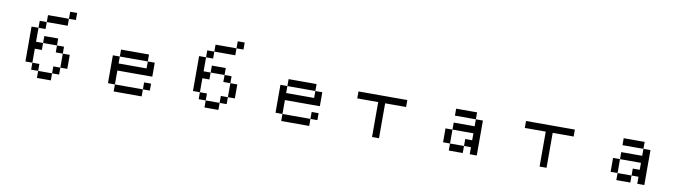

<svg xmlns="http://www.w3.org/2000/svg" viewBox="-35 -1487 8070 2257"><g transform="rotate(10 4000.0 -359.0)"><path d="M250 -109.4V-526.4H333V-609.4H417V-692.4H667V-776.4H750V-692.4H667V-609.4H417V-526.4H333V-359.4H417V-442.4H583V-359.4H667V-276.4H750V-109.4H667V-276.4H583V-359.4H417V-276.4H333V-109.4H417V-26.4H583V-109.4H667V-26.4H583V57.6H417V-26.4H333V-109.4Z M1333 -276.4H1667V-359.4H1333ZM1250 -26.4V-359.4H1333V-442.4H1667V-359.4H1750V-192.4H1333V-26.4ZM1667 -26.4V57.6H1333V-26.4ZM1667 -26.4V-109.4H1750V-26.4Z M2250 -109.4V-526.4H2333V-609.4H2417V-692.4H2667V-776.4H2750V-692.4H2667V-609.4H2417V-526.4H2333V-359.4H2417V-442.4H2583V-359.4H2667V-276.4H2750V-109.4H2667V-276.4H2583V-359.4H2417V-276.4H2333V-109.4H2417V-26.4H2583V-109.4H2667V-26.4H2583V57.6H2417V-26.4H2333V-109.4Z M3333 -276.4H3667V-359.4H3333ZM3250 -26.4V-359.4H3333V-442.4H3667V-359.4H3750V-192.4H3333V-26.4ZM3667 -26.4V57.6H3333V-26.4ZM3667 -26.4V-109.4H3750V-26.4Z M4167 -359.4V-442.4H4750V-359.4H4500V57.6H4417V-359.4Z M5250 -26.4V-192.4H5333V-276.4H5583V-359.4H5667V57.6H5583V-26.4H5500V-109.4H5583V-192.4H5333V-26.4H5500V57.6H5333V-26.4ZM5583 -359.4H5333V-442.4H5583Z M6167 -359.4V-442.4H6750V-359.4H6500V57.6H6417V-359.4Z M7250 -26.4V-192.4H7333V-276.4H7583V-359.4H7667V57.6H7583V-26.4H7500V-109.4H7583V-192.4H7333V-26.4H7500V57.6H7333V-26.4ZM7583 -359.4H7333V-442.4H7583Z"/></g></svg>

Font: KH Dot Kodenmachou 12
Style: Regular
Weight: 400
Designer: Original version for X68000 by Keitarou Hiraki (http://hp.vector.co.jp/authors/VA000874/) / TrueType conversion by Homem
Version: Version 1.00.20150527